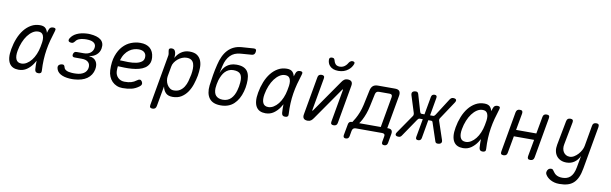

<svg xmlns="http://www.w3.org/2000/svg" viewBox="-57 -1426 7314 2298"><g transform="rotate(10 3600.0 -276.5)"><path d="M162 10Q124 10 95.5 -3Q67 -16 49.5 -44Q32 -72 27.5 -115Q23 -158 34 -219Q46 -288 71 -350.5Q96 -413 133 -459.5Q170 -506 218 -533Q266 -560 324 -560Q372 -560 394 -536Q413 -515 420 -484Q426 -502 432 -521Q439 -543 452 -551.5Q465 -560 484 -560Q505 -560 511.5 -550.5Q518 -541 511 -521Q491 -459 475.5 -400Q460 -341 450.5 -282Q441 -223 438 -160.5Q435 -98 439 -29Q441 -9 431.5 0.5Q422 10 401.5 10Q381 10 371 0.5Q361 -9 359 -29Q355 -84 357 -134Q346 -114 333 -94Q303 -49 260.5 -19.5Q218 10 162 10ZM182 -69Q215 -69 246 -88Q277 -107 302.5 -139Q328 -171 346.5 -214.5Q365 -258 374 -306Q380 -333 384 -363.5Q388 -394 384.5 -420Q381 -446 365.5 -463.5Q350 -481 316 -481Q281 -481 248.5 -459.5Q216 -438 189 -402Q162 -366 142 -317Q122 -268 112 -212Q100 -145 117 -107Q134 -69 182 -69Z M700 -469Q725 -509 773.5 -531.5Q822 -554 887 -558Q899 -559 910.5 -559Q922 -559 934 -558Q977 -555 1010 -545Q1043 -535 1064.5 -517.5Q1086 -500 1094.5 -474Q1103 -448 1097 -413Q1089 -366 1053.5 -335Q1018 -304 970 -300L969 -296Q1026 -291 1051.5 -252.5Q1077 -214 1066 -154Q1059 -118 1040 -88.5Q1021 -59 992 -38.5Q963 -18 924 -6.5Q885 5 839 8Q826 9 811.5 9Q797 9 783 8Q714 4 670.5 -21Q627 -46 618 -92Q616 -104 618.5 -113.5Q621 -123 628.5 -129.5Q636 -136 647 -140Q658 -144 672 -144Q677 -144 681 -142.5Q685 -141 688.5 -138Q692 -135 694 -130Q696 -125 699 -118Q703 -93 728.5 -79.5Q754 -66 796 -64Q809 -63 823.5 -63Q838 -63 852 -64Q906 -67 941 -90Q976 -113 984 -155Q991 -200 965 -225.5Q939 -251 886 -251H798Q781 -251 774 -259.5Q767 -268 770 -285Q774 -303 783.5 -311.5Q793 -320 811 -320H896Q945 -320 975.5 -342.5Q1006 -365 1013 -403Q1020 -442 995.5 -463.5Q971 -485 922 -488Q910 -489 898.5 -489Q887 -489 875 -488Q838 -486 811 -474.5Q784 -463 771 -443Q765 -436 760 -431Q755 -426 750.5 -423Q746 -420 741.5 -419Q737 -418 732 -418Q718 -418 708 -421.5Q698 -425 694 -432Q690 -439 691.5 -448.5Q693 -458 700 -469Z M1638 -110Q1650 -92 1646.5 -75.5Q1643 -59 1625 -46Q1581 -13 1534 -1.5Q1487 10 1425 10Q1387 10 1354.5 -3.5Q1322 -17 1298 -41.5Q1274 -66 1260 -100Q1246 -134 1244 -175Q1240 -279 1265.5 -351.5Q1291 -424 1334 -470.5Q1377 -517 1432 -538.5Q1487 -560 1543 -560Q1620 -560 1662.5 -522Q1705 -484 1711 -414Q1715 -367 1698.5 -334.5Q1682 -302 1652 -282Q1622 -262 1581.5 -251.5Q1541 -241 1497 -237.5Q1453 -234 1408.5 -235Q1364 -236 1326 -238Q1324 -225 1323.5 -210Q1323 -195 1323 -178Q1324 -153 1333 -133Q1342 -113 1357.5 -98.5Q1373 -84 1393 -76.5Q1413 -69 1435 -69Q1460 -69 1479 -71Q1498 -73 1515.5 -78Q1533 -83 1548.5 -91Q1564 -99 1580 -111Q1600 -126 1613.5 -125.5Q1627 -125 1638 -110ZM1338 -312Q1387 -309 1439.5 -308.5Q1492 -308 1535.5 -317Q1579 -326 1605.5 -348.5Q1632 -371 1628 -414Q1627 -430 1619 -443Q1611 -456 1599.5 -464Q1588 -472 1572 -476Q1556 -480 1537 -480Q1510 -480 1480.5 -471.5Q1451 -463 1423.5 -443Q1396 -423 1374 -391Q1352 -359 1338 -312Z M1974 -453Q1986 -476 2002.5 -495Q2019 -514 2039.5 -528.5Q2060 -543 2085.5 -551.5Q2111 -560 2142 -560Q2202 -560 2235 -536.5Q2268 -513 2283 -474.5Q2298 -436 2297 -389Q2296 -342 2288 -294Q2278 -240 2260 -185.5Q2242 -131 2212 -87.5Q2182 -44 2138.5 -17Q2095 10 2033 10Q1978 10 1949.5 -19Q1921 -48 1912 -96L1868 150Q1864 171 1852.5 180.5Q1841 190 1821 190Q1801 190 1793 180.5Q1785 171 1789 150L1896 -457Q1900 -473 1898.5 -488.5Q1897 -504 1893 -520Q1888 -540 1896.5 -550Q1905 -560 1925 -560Q1945 -560 1956 -550Q1967 -540 1972 -520Q1976 -504 1976 -487Q1976 -470 1974 -453ZM2121 -481Q2093 -481 2065 -469.5Q2037 -458 2014.5 -439Q1992 -420 1976 -396Q1960 -372 1956 -347L1934 -224Q1930 -199 1934.5 -172Q1939 -145 1952.5 -122Q1966 -99 1986.5 -84Q2007 -69 2034 -69Q2078 -69 2108 -88Q2138 -107 2158 -138.5Q2178 -170 2189 -209.5Q2200 -249 2208 -290Q2215 -329 2215.5 -364Q2216 -399 2207 -425.5Q2198 -452 2177 -466.5Q2156 -481 2121 -481Z M2875 -651 2745 -641Q2707 -638 2676.5 -625Q2646 -612 2623 -588.5Q2600 -565 2584 -533.5Q2568 -502 2559 -462L2538 -369Q2548 -395 2563 -419Q2578 -443 2599.5 -461.5Q2621 -480 2651.5 -491.5Q2682 -503 2722 -503Q2772 -503 2804.5 -489.5Q2837 -476 2855.5 -450Q2874 -424 2880 -386Q2886 -348 2882 -300Q2880 -276 2876 -251Q2872 -226 2865 -203Q2838 -104 2777 -47Q2716 10 2618 10Q2520 10 2478 -46.5Q2436 -103 2447 -203Q2455 -267 2466 -332Q2477 -397 2493 -462Q2506 -519 2528 -565.5Q2550 -612 2581 -645Q2612 -678 2653 -697Q2694 -716 2747 -720L2890 -730Q2910 -732 2917.5 -721.5Q2925 -711 2921 -690Q2917 -670 2906.5 -661Q2896 -652 2875 -651ZM2631 -61Q2691 -61 2729 -99Q2767 -137 2785 -203Q2792 -226 2796 -251Q2800 -276 2802 -300Q2808 -366 2785 -399Q2762 -432 2696 -432Q2666 -432 2641 -420.5Q2616 -409 2596.5 -388.5Q2577 -368 2563 -340Q2549 -312 2539 -280Q2532 -256 2528 -231Q2524 -206 2522 -183Q2521 -154 2527 -131Q2533 -108 2546.5 -93Q2560 -78 2581.5 -69.5Q2603 -61 2631 -61Z M3162 10Q3124 10 3095.5 -3Q3067 -16 3049.5 -44Q3032 -72 3027.5 -115Q3023 -158 3034 -219Q3046 -288 3071 -350.5Q3096 -413 3133 -459.5Q3170 -506 3218 -533Q3266 -560 3324 -560Q3372 -560 3394 -536Q3413 -515 3420 -484Q3426 -502 3432 -521Q3439 -543 3452 -551.5Q3465 -560 3484 -560Q3505 -560 3511.5 -550.5Q3518 -541 3511 -521Q3491 -459 3475.5 -400Q3460 -341 3450.5 -282Q3441 -223 3438 -160.5Q3435 -98 3439 -29Q3441 -9 3431.5 0.5Q3422 10 3401.5 10Q3381 10 3371 0.5Q3361 -9 3359 -29Q3355 -84 3357 -134Q3346 -114 3333 -94Q3303 -49 3260.5 -19.5Q3218 10 3162 10ZM3182 -69Q3215 -69 3246 -88Q3277 -107 3302.5 -139Q3328 -171 3346.5 -214.5Q3365 -258 3374 -306Q3380 -333 3384 -363.5Q3388 -394 3384.5 -420Q3381 -446 3365.5 -463.5Q3350 -481 3316 -481Q3281 -481 3248.5 -459.5Q3216 -438 3189 -402Q3162 -366 3142 -317Q3122 -268 3112 -212Q3100 -145 3117 -107Q3134 -69 3182 -69Z M3619 -60 3700 -520Q3703 -541 3714.5 -550.5Q3726 -560 3747 -560Q3766 -560 3774.5 -550.5Q3783 -541 3779 -520L3709 -124Q3708 -121 3709 -119.5Q3710 -118 3712 -118Q3714 -118 3715.5 -119.5Q3717 -121 3719 -124L3991 -515Q4005 -536 4021 -548Q4037 -560 4061 -560Q4096 -560 4110.5 -542.5Q4125 -525 4118 -490L4037 -30Q4034 -9 4022.5 0.5Q4011 10 3990 10Q3971 10 3962.5 0.5Q3954 -9 3958 -30L4028 -426Q4029 -429 4028 -430.5Q4027 -432 4025 -432Q4023 -432 4021.5 -430.5Q4020 -429 4018 -426L3746 -35Q3732 -14 3716 -2Q3700 10 3676 10Q3641 10 3626.5 -7.5Q3612 -25 3619 -60ZM3800 -753Q3799 -769 3808 -777Q3817 -785 3834 -785Q3843 -785 3850 -782Q3857 -779 3860 -774Q3867 -764 3870 -750.5Q3873 -737 3881 -725Q3898 -694 3941 -694Q3984 -694 4014 -725Q4026 -737 4033.5 -750Q4041 -763 4051 -773Q4058 -778 4064.5 -781.5Q4071 -785 4081 -785Q4098 -785 4105 -777Q4112 -769 4106 -753Q4090 -710 4053 -681Q4004 -641 3933 -641Q3863 -641 3827 -681Q3801 -710 3800 -753Z M4162 140Q4144 140 4137 131Q4130 122 4132 105L4157 -31Q4160 -50 4171 -59Q4182 -68 4201 -68H4206Q4220 -88 4239 -122Q4258 -156 4275 -199.5Q4292 -243 4303 -292L4342 -475Q4350 -513 4371.5 -531.5Q4393 -550 4431 -550H4640Q4678 -550 4693 -531.5Q4708 -513 4702 -475L4630 -68H4641Q4671 -68 4683 -53Q4695 -38 4690 -8L4670 105Q4667 122 4656.5 131Q4646 140 4628 140Q4611 140 4603.5 131Q4596 122 4599 105L4611 37Q4615 19 4607 9.5Q4599 0 4580 0H4259Q4240 0 4229.5 9.5Q4219 19 4215 37L4203 105Q4200 122 4189.5 131Q4179 140 4162 140ZM4617 -442Q4620 -461 4612 -470Q4604 -479 4586 -479H4457Q4439 -479 4428 -470Q4417 -461 4413 -442L4381 -292Q4370 -240 4354 -196Q4338 -152 4320.5 -119Q4303 -86 4289 -68H4551Z M4821 -16Q4813 -3 4804 3.5Q4795 10 4780 10Q4753 10 4744.5 -3Q4736 -16 4753 -41L4906 -263Q4912 -271 4913 -280.5Q4914 -290 4912 -298L4846 -508Q4839 -534 4852 -547Q4865 -560 4893 -560Q4907 -560 4913.5 -553Q4920 -546 4924 -534L4985 -326Q4988 -318 4992.5 -313Q4997 -308 5006 -308H5040L5079 -526Q5082 -543 5092 -551.5Q5102 -560 5119 -560Q5136 -560 5142.5 -551.5Q5149 -543 5146 -526L5108 -308H5143Q5153 -308 5159.5 -313Q5166 -318 5171 -326L5304 -534Q5312 -546 5321.5 -553Q5331 -560 5345 -560Q5373 -560 5381 -546.5Q5389 -533 5372 -508L5232 -297Q5226 -289 5224.5 -280Q5223 -271 5226 -262L5300 -41Q5308 -17 5295.5 -3.5Q5283 10 5255 10Q5241 10 5234 4Q5227 -2 5223 -16L5152 -229Q5150 -238 5145 -242.5Q5140 -247 5131 -247H5097L5058 -24Q5055 -7 5045 1.5Q5035 10 5018 10Q5001 10 4994 1.5Q4987 -7 4990 -24L5030 -247H4994Q4985 -247 4978.5 -242.5Q4972 -238 4966 -229Z M5562 10Q5524 10 5495.5 -3Q5467 -16 5449.5 -44Q5432 -72 5427.5 -115Q5423 -158 5434 -219Q5446 -288 5471 -350.5Q5496 -413 5533 -459.5Q5570 -506 5618 -533Q5666 -560 5724 -560Q5772 -560 5794 -536Q5813 -515 5820 -484Q5826 -502 5832 -521Q5839 -543 5852 -551.5Q5865 -560 5884 -560Q5905 -560 5911.5 -550.5Q5918 -541 5911 -521Q5891 -459 5875.5 -400Q5860 -341 5850.5 -282Q5841 -223 5838 -160.5Q5835 -98 5839 -29Q5841 -9 5831.5 0.5Q5822 10 5801.5 10Q5781 10 5771 0.5Q5761 -9 5759 -29Q5755 -84 5757 -134Q5746 -114 5733 -94Q5703 -49 5660.5 -19.5Q5618 10 5562 10ZM5582 -69Q5615 -69 5646 -88Q5677 -107 5702.5 -139Q5728 -171 5746.5 -214.5Q5765 -258 5774 -306Q5780 -333 5784 -363.5Q5788 -394 5784.5 -420Q5781 -446 5765.5 -463.5Q5750 -481 5716 -481Q5681 -481 5648.5 -459.5Q5616 -438 5589 -402Q5562 -366 5542 -317Q5522 -268 5512 -212Q5500 -145 5517 -107Q5534 -69 5582 -69Z M6055 10Q6035 10 6027 0.5Q6019 -9 6023 -30L6109 -520Q6113 -541 6124.5 -550.5Q6136 -560 6156 -560Q6177 -560 6184.5 -550.5Q6192 -541 6189 -520L6152 -315H6398L6435 -520Q6438 -541 6449.5 -550.5Q6461 -560 6482 -560Q6502 -560 6510 -550.5Q6518 -541 6514 -520L6428 -30Q6424 -9 6412.5 0.5Q6401 10 6381 10Q6360 10 6352.5 0.5Q6345 -9 6348 -30L6385 -235H6139L6102 -30Q6099 -9 6087.5 0.5Q6076 10 6055 10Z M6946 0 6972 -142Q6948 -92 6907.5 -63.5Q6867 -35 6812 -35Q6772 -35 6741.5 -49Q6711 -63 6691.5 -88.5Q6672 -114 6665.5 -149Q6659 -184 6667 -226L6723 -520Q6727 -541 6738 -550.5Q6749 -560 6770 -560Q6790 -560 6798 -550.5Q6806 -541 6802 -520L6750 -248Q6744 -221 6747 -196Q6750 -171 6761.5 -152.5Q6773 -134 6792 -122Q6811 -110 6839 -110Q6866 -110 6892 -126Q6918 -142 6939 -165Q6960 -188 6975 -216Q6990 -244 6994 -269L7038 -520Q7041 -541 7052.5 -550.5Q7064 -560 7085 -560Q7105 -560 7112.5 -550.5Q7120 -541 7117 -520L7025 0Q7014 64 6994 108.5Q6974 153 6943.5 180.5Q6913 208 6871 220Q6829 232 6773 232Q6739 232 6712.5 225Q6686 218 6665 206.5Q6644 195 6629 181Q6614 167 6605 152Q6599 143 6597 133.5Q6595 124 6597 115Q6598 106 6602.5 97.5Q6607 89 6613 83Q6619 77 6628 73.5Q6637 70 6647 70Q6656 70 6663 73.5Q6670 77 6675 86Q6684 98 6693.5 110.5Q6703 123 6717 132.5Q6731 142 6750.5 147.5Q6770 153 6796 153Q6823 153 6847 145.5Q6871 138 6890.5 120.5Q6910 103 6924 73.5Q6938 44 6946 0Z"/></g></svg>

Font: Maple Mono NL Light
Style: Italic
Weight: 300
Italic angle: -10°
Monospace: yes
Designer: subframe7536
Version: Version 7.000